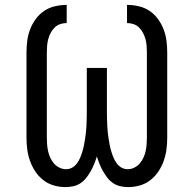

<svg xmlns="http://www.w3.org/2000/svg" viewBox="-20 -755 790 783"><path d="M247 8Q222 8 198.5 1Q175 -6 156 -21Q137 -36 123.5 -56.5Q110 -77 102 -100Q94 -123 91 -147Q88 -171 88 -195V-540Q88 -564 91 -588Q94 -612 102.5 -634.5Q111 -657 125.5 -677Q140 -697 160 -710.5Q180 -724 204 -729.5Q228 -735 252 -735V-661Q238 -661 225 -656.5Q212 -652 202.5 -642.5Q193 -633 186.5 -620.5Q180 -608 176.5 -594.5Q173 -581 172 -567.5Q171 -554 171 -540V-195Q171 -181 172 -167Q173 -153 176 -139Q179 -125 185 -112Q191 -99 200 -88.5Q209 -78 222 -71.5Q235 -65 249 -65Q263 -65 274.5 -71.5Q286 -78 294 -89Q302 -100 307 -112Q312 -124 316 -137Q320 -150 322.5 -163Q325 -176 327 -189Q329 -202 330.5 -215Q332 -228 332.5 -241Q333 -254 333.5 -267.5Q334 -281 334 -294V-478H416V-294Q416 -281 416.5 -267.5Q417 -254 417.5 -241Q418 -228 419.5 -215Q421 -202 423 -189Q425 -176 427.5 -163Q430 -150 434 -137Q438 -124 443 -112Q448 -100 456 -89Q464 -78 475.5 -71.5Q487 -65 501 -65Q515 -65 528 -71.5Q541 -78 550 -88.5Q559 -99 565 -112Q571 -125 574 -139Q577 -153 578 -167Q579 -181 579 -195V-540Q579 -554 578 -567.5Q577 -581 573.5 -594.5Q570 -608 563.5 -620.5Q557 -633 547.5 -642.5Q538 -652 525 -656.5Q512 -661 498 -661V-735Q522 -735 546 -729.5Q570 -724 590 -710.5Q610 -697 624.5 -677Q639 -657 647.5 -634.5Q656 -612 659 -588Q662 -564 662 -540V-195Q662 -171 659 -147Q656 -123 648 -100Q640 -77 626.5 -56.5Q613 -36 594 -21Q575 -6 551.5 1Q528 8 503 8Q487 8 471 4.5Q455 1 441.5 -8Q428 -17 418 -30Q408 -43 400 -57Q392 -71 386 -86Q380 -101 375 -117Q370 -101 364 -86Q358 -71 350 -57Q342 -43 332 -30Q322 -17 308.5 -8Q295 1 279 4.5Q263 8 247 8Z"/></svg>

Font: Zed Sans Extended
Style: Regular
Weight: 400
Width: 7
Designer: Belleve Invis
Foundry: Belleve Invis
Version: Version 1.0.0; ttfautohint (v1.8.4)